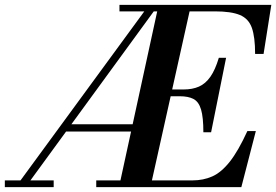

<svg xmlns="http://www.w3.org/2000/svg" viewBox="-127 -774 1142 794"><path d="M-48 -20 480 -741 514 -734 -7 -20ZM-107 0V-28H95V0ZM137 -230V-260H426V-230ZM271 0V-28H669Q714 -28 751 -44.5Q788 -61 823 -105Q858 -149 896 -232H931L871 0ZM365 0 529 -754H663L495 0ZM714 -227Q714 -289 704.5 -321Q695 -353 673.5 -364.5Q652 -376 616 -376H529V-404H632Q669 -404 696 -416Q723 -428 743 -456.5Q763 -485 778 -535H808L746 -227ZM928 -551Q928 -621 914.5 -659Q901 -697 865 -712Q829 -727 762 -727H367V-754H995L963 -551Z"/></svg>

Font: Libre Bodoni Medium
Style: Italic
Weight: 500
Italic angle: -13°
Designer: Pablo Impallari, Rodrigo Fuenzalida
Foundry: Impallari Type
Version: Version 2.005;gftools[0.9.23]